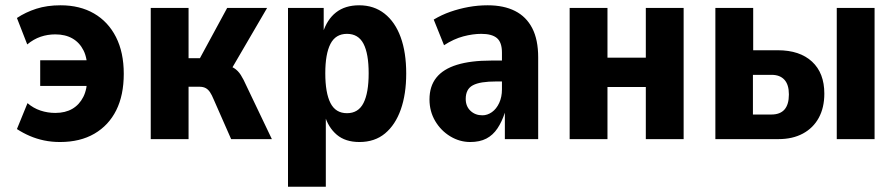

<svg xmlns="http://www.w3.org/2000/svg" viewBox="-20 -526 3388 726"><path d="M207 11Q175 11 146.5 5Q118 -1 92.5 -12Q67 -23 44 -38L84 -136Q106 -117 133 -108Q160 -99 189 -99Q227 -99 253.5 -114.5Q280 -130 295 -159.5Q310 -189 310 -234L315 -201H132V-298H315L310 -257Q311 -305 296 -335Q281 -365 254 -380.5Q227 -396 189 -396Q160 -396 133.5 -387Q107 -378 83 -358L44 -458Q77 -480 117.5 -493Q158 -506 209 -506Q282 -506 335.5 -475Q389 -444 418.5 -386Q448 -328 448 -247Q448 -166 419.5 -109Q391 -52 337 -20.5Q283 11 207 11Z M550 0V-496H693V-306H736L839 -496H990L843 -244L823 -283Q850 -278 865 -268.5Q880 -259 890.5 -242.5Q901 -226 912 -201L1008 0H854L788 -150Q781 -167 774 -177.5Q767 -188 757.5 -193Q748 -198 734 -198H693V0Z M1069 180V-496H1204V-400H1200Q1216 -452 1250.5 -479Q1285 -506 1338 -506Q1394 -506 1434 -474.5Q1474 -443 1495 -385.5Q1516 -328 1516 -248Q1516 -170 1495.5 -112Q1475 -54 1436 -21.5Q1397 11 1339 11Q1286 11 1253.5 -16.5Q1221 -44 1207 -92H1212V180ZM1292 -98Q1335 -98 1354.5 -136.5Q1374 -175 1374 -249Q1374 -323 1354.5 -360.5Q1335 -398 1292 -398Q1249 -398 1229.5 -360Q1210 -322 1210 -249Q1210 -175 1229.5 -136.5Q1249 -98 1292 -98Z M1758 11Q1718 11 1682.5 -10.5Q1647 -32 1625.5 -68.5Q1604 -105 1604 -150Q1604 -200 1630 -232.5Q1656 -265 1708 -281Q1760 -297 1837 -297H1893V-218H1858Q1826 -218 1804 -214.5Q1782 -211 1768 -203.5Q1754 -196 1747.5 -183Q1741 -170 1741 -152Q1741 -124 1759 -107Q1777 -90 1804 -90Q1823 -90 1840 -102Q1857 -114 1867.5 -136.5Q1878 -159 1878 -188V-327Q1878 -366 1859 -382Q1840 -398 1800 -398Q1768 -398 1732 -388.5Q1696 -379 1659 -355L1620 -452Q1650 -470 1683 -481.5Q1716 -493 1751.5 -499.5Q1787 -506 1824 -506Q1885 -506 1927.5 -484.5Q1970 -463 1992.5 -419.5Q2015 -376 2015 -309V0H1889V-100Q1878 -66 1861 -40.5Q1844 -15 1819 -2Q1794 11 1758 11Z M2134 0V-496H2277V-308H2422V-496H2565V0H2422V-197H2277V0Z M2685 0V-496H2828V-336H2921Q3004 -336 3050.5 -293Q3097 -250 3097 -172Q3097 -119 3076 -80.5Q3055 -42 3016 -21Q2977 0 2924 0ZM2827 -93H2897Q2930 -93 2946.5 -112Q2963 -131 2963 -169Q2963 -206 2946 -224.5Q2929 -243 2898 -243H2827ZM3144 0V-496H3287V0Z"/></svg>

Font: Nunito Sans 10pt Condensed ExtraBold
Style: Regular
Weight: 800
Width: 3
Designer: Vernon Adams
Foundry: Vernon Adams
Version: Version 3.101;gftools[0.9.27]